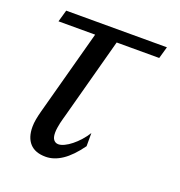

<svg xmlns="http://www.w3.org/2000/svg" viewBox="-102 -606 659 704"><g transform="rotate(20 227.0 -254.5)"><path d="M25.9 -472.2 39.1 -518.6H432.1L418.9 -472.2H252.9L168 -157.2Q166 -150.4 163.6 -141.4Q161.1 -132.3 158.9 -122.8Q156.7 -113.3 155.3 -103.3Q153.8 -93.3 153.8 -84.5Q153.8 -65.4 160.9 -56.9Q168 -48.3 179.2 -48.3Q189.5 -48.3 202.6 -54.7Q215.8 -61 229.2 -71.8Q242.7 -82.5 255.9 -97.2Q269 -111.8 279.3 -128.4V-77.1Q246.6 -31.7 214.8 -10.5Q183.1 10.7 150.9 10.7Q109.9 10.7 89.1 -12Q68.4 -34.7 68.4 -76.2Q68.4 -90.3 71.3 -106.2Q74.2 -122.1 79.1 -140.1L168.9 -472.2Z"/></g></svg>

Font: Arian Grqi
Style: Italic
Weight: 400
Italic angle: -15°
Designer: Ruben Hakobyan (Tarumian)
Foundry: Ruben Hakobyan (Tarumian)
Version: Version 1.002